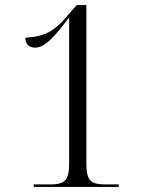

<svg xmlns="http://www.w3.org/2000/svg" viewBox="-20 -738 599 758"><path d="M113 0V-10H183Q222 -10 237.5 -26.5Q253 -43 253 -89V-669Q217 -621 193 -595.5Q169 -570 152 -560Q135 -550 119 -550Q99 -550 89.5 -561Q80 -572 80 -589Q136 -592 171.5 -610.5Q207 -629 239 -668L283 -718H321V-89Q321 -43 336 -26.5Q351 -10 391 -10H449V0Z"/></svg>

Font: Noto Serif Display Light
Style: Regular
Weight: 300
Designer: Monotype Design Team
Foundry: Monotype Imaging Inc.
Version: Version 2.009